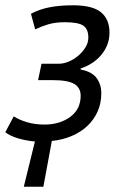

<svg xmlns="http://www.w3.org/2000/svg" viewBox="-24 -527 462 726"><path d="M120 -224 133 -286H199Q216 -286 235.5 -294Q255 -302 271.5 -316Q288 -330 299 -347.5Q310 -365 310 -385Q310 -417 291 -430Q272 -443 221 -443Q185 -443 158.5 -435Q132 -427 109 -416L93 -475Q125 -492 163.5 -499.5Q202 -507 252 -507Q326 -507 358 -480.5Q390 -454 390 -404Q390 -378 381 -356Q372 -334 356.5 -316.5Q341 -299 321.5 -287Q302 -275 281 -268V-264Q324 -256 341.5 -231.5Q359 -207 359 -175Q359 -136 345 -105Q331 -74 306 -50.5Q281 -27 246.5 -12.5Q212 2 172 6L140 179H66L108 8Q74 5 44 -4Q14 -13 -4 -27L28 -87Q48 -74 78 -65Q108 -56 144 -56Q202 -56 241.5 -85Q281 -114 281 -165Q281 -195 257 -209.5Q233 -224 175 -224Z"/></svg>

Font: PT Sans
Style: Italic
Weight: 400
Italic angle: -12°
Designer: A.Korolkova, O.Umpeleva, V.Yefimov
Foundry: ParaType Ltd
Version: Version 2.003W OFL